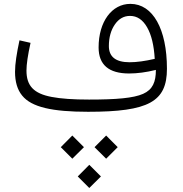

<svg xmlns="http://www.w3.org/2000/svg" viewBox="-20 -563 921 967"><path d="M514.6 236.3 572.8 178.2 514.6 119.6 456.1 178.2ZM344.2 236.3 402.8 178.2 344.2 119.6 286.1 178.2ZM429.7 383.8 488.3 325.7 429.7 267.1 371.6 325.7ZM765.1 -210.9C765.1 -149.9 749 -111.8 700.7 -90.3C651.9 -68.8 566.4 -61.5 428.2 -61.5C349.1 -61.5 286.6 -65.9 240.7 -74.7C148.9 -91.8 113.3 -131.8 113.3 -207.5C113.3 -238.8 120.1 -285.2 133.8 -347.2L78.1 -359.9C64 -293.9 55.7 -241.7 55.7 -201.2C55.7 -150.9 67.4 -111.3 91.3 -82C138.7 -22.9 243.7 0 423.8 0C729 0 820.8 -50.8 820.8 -216.8C820.8 -416.5 750 -543.5 636.7 -543.5C543 -543.5 476.6 -453.6 476.6 -324.2C476.6 -236.8 527.8 -192.9 630.4 -192.9C670.9 -192.9 715.8 -198.7 765.1 -210.9ZM759.3 -266.6C710.9 -255.4 668.9 -249.5 632.8 -249.5C563 -249.5 528.3 -276.9 528.3 -331.1C528.3 -374.5 538.6 -411.1 558.6 -439.9C578.6 -468.8 604 -482.9 634.8 -482.9C670.4 -482.9 698.7 -463.9 720.7 -425.8C742.7 -387.7 755.4 -334.5 759.3 -266.6Z"/></svg>

Font: Estedad Light
Style: Regular
Weight: 300
Designer: Amin Abedi
Version: Version 7.3